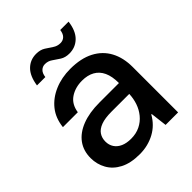

<svg xmlns="http://www.w3.org/2000/svg" viewBox="-194 -786 911 911"><g transform="rotate(-45 261.5 -330.5)"><path d="M213 12Q153 12 113.5 -8.5Q74 -29 54.5 -64Q35 -99 35 -140Q35 -189 60.5 -224Q86 -259 134.5 -278Q183 -297 251 -297H382Q382 -342 368.5 -371Q355 -400 329 -414.5Q303 -429 266 -429Q220 -429 186.5 -406.5Q153 -384 146 -337H46Q52 -392 82 -429.5Q112 -467 160 -487.5Q208 -508 266 -508Q337 -508 385 -483Q433 -458 457.5 -412.5Q482 -367 482 -305V0H398L388 -83H385Q372 -60 354.5 -42.5Q337 -25 315 -13Q293 -1 267.5 5.5Q242 12 213 12ZM236 -69Q270 -69 296.5 -82Q323 -95 341.5 -117.5Q360 -140 369.5 -168Q379 -196 380 -226H261Q217 -226 190.5 -216Q164 -206 152 -188Q140 -170 140 -146Q140 -123 151.5 -105.5Q163 -88 184.5 -78.5Q206 -69 236 -69ZM315 -562Q288 -562 269 -574Q250 -586 234 -597.5Q218 -609 197 -609Q181 -609 169.5 -598Q158 -587 155 -564H99Q107 -619 134.5 -646Q162 -673 202 -673Q229 -673 247.5 -661.5Q266 -650 282.5 -638.5Q299 -627 320 -627Q337 -627 348.5 -638Q360 -649 363 -672H419Q412 -617 384 -589.5Q356 -562 315 -562Z"/></g></svg>

Font: DM Sans 9pt 36pt Medium
Style: Regular
Weight: 500
Version: Version 4.004;gftools[0.9.30]